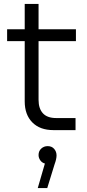

<svg xmlns="http://www.w3.org/2000/svg" viewBox="-20 -658 441 971"><path d="M250 0Q182 0 143.5 -39Q105 -78 105 -145V-450H16V-510H105V-638H175V-510H364V-450H175V-153Q175 -109 197 -85Q219 -61 264 -61H362V0ZM171 293 207 169Q192 165 183.5 152.5Q175 140 175 126Q175 106 188.5 93.5Q202 81 221 81Q242 81 254 95Q266 109 266 128Q266 146 256 173L219 293Z"/></svg>

Font: MuseoModerno Light
Style: Regular
Weight: 300
Designer: Pablo Cosgaya, Héctor Gatti, Marcela Romero, and the Authors of The MuseoModerno Project.
Foundry: Omnibus-Type Team
Version: Version 1.001